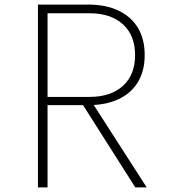

<svg xmlns="http://www.w3.org/2000/svg" viewBox="-20 -820 740 840"><path d="M146 0V-800H365Q443 -800 498.5 -773.5Q554 -747 583.5 -698Q613 -649 613 -579Q613 -510 583.5 -461Q554 -412 498.5 -386Q443 -360 365 -360H188V0ZM572 0 337 -370H384L622 0ZM188 -396H371Q465 -396 518 -444.5Q571 -493 571 -579Q571 -665 518 -713.5Q465 -762 371 -762H188Z"/></svg>

Font: Martian Mono SemiExpanded Thin
Style: Regular
Weight: 250
Monospace: yes
Version: Version 0.930